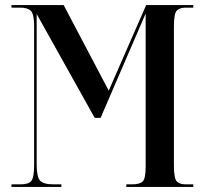

<svg xmlns="http://www.w3.org/2000/svg" viewBox="-20 -734 802 754"><path d="M25 0H221V-10H191Q150 -10 137 -25Q124 -40 124 -88V-679L352 -271H375L552 -681V-79Q552 -33 540.5 -21.5Q529 -10 498 -10H476V0H739V-10H710Q684 -10 673.5 -22.5Q663 -35 663 -84V-630Q663 -679 673.5 -691.5Q684 -704 710 -704H739V-714H554L407 -378L230 -714H25V-704H60Q88 -704 101 -691.5Q114 -679 114 -632V-85Q114 -38 103.5 -24Q93 -10 60 -10H25Z"/></svg>

Font: Noto Serif Display Condensed Semi
Style: Regular
Weight: 600
Width: 3
Designer: Monotype Design Team
Foundry: Monotype Imaging Inc.
Version: Version 1.900